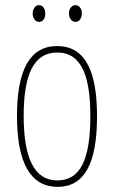

<svg xmlns="http://www.w3.org/2000/svg" viewBox="-20 -716 443 746"><path d="M107 -663C107 -646 116 -631 132 -631C146 -631 156 -644 156 -663C156 -682 146 -696 132 -696C116 -696 107 -680 107 -663ZM248 -664C248 -646 258 -631 273 -631C288 -631 298 -645 298 -664C298 -683 287 -696 273 -696C258 -696 248 -681 248 -664ZM357 -264C357 -433 315 -537 202 -537C96 -537 46 -444 46 -266C46 -80 100 10 204 10C306 10 357 -77 357 -264ZM72 -266C72 -424 110 -512 202 -512C298 -512 331 -418 331 -265C331 -94 291 -15 203 -15C113 -15 72 -102 72 -266Z"/></svg>

Font: Noto Sans Tamil ExtraCondensed Thin
Style: Regular
Weight: 100
Width: 2
Designer: Jelle Bosma - Monotype Design Team
Foundry: Monotype Imaging Inc.
Version: Version 2.004